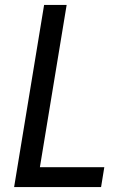

<svg xmlns="http://www.w3.org/2000/svg" viewBox="-20 -755 540 775"><path d="M37 0 158 -735H249L141 -80H401L388 0Z"/></svg>

Font: Iosevka Medium
Style: Italic
Weight: 500
Italic angle: -9°
Monospace: yes
Designer: Belleve Invis
Foundry: Belleve Invis
Version: Version 32.5.0; ttfautohint (v1.8.4)